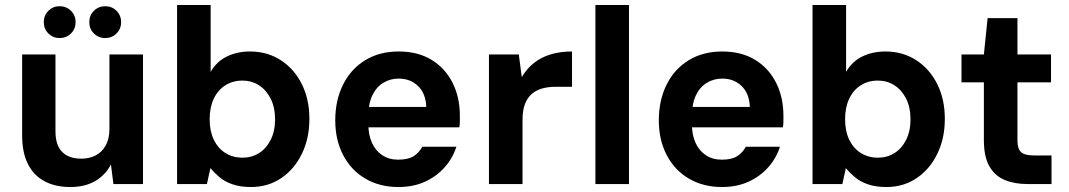

<svg xmlns="http://www.w3.org/2000/svg" viewBox="-20 -740 4299 772"><path d="M263 12Q202 12 158.5 -11.5Q115 -35 92 -81Q69 -127 69 -196V-521H203V-213Q203 -156 230 -129Q257 -102 307 -102Q339 -102 364.5 -115Q390 -128 405 -155Q420 -182 420 -221V-521H555V0H436L426 -79Q405 -37 363.5 -12.5Q322 12 263 12ZM219 -587Q193 -587 174.5 -605.5Q156 -624 156 -651Q156 -678 174.5 -696.5Q193 -715 219 -715Q247 -715 265.5 -696.5Q284 -678 284 -651Q284 -624 265.5 -605.5Q247 -587 219 -587ZM403 -587Q376 -587 357.5 -605.5Q339 -624 339 -651Q339 -678 357.5 -696.5Q376 -715 403 -715Q430 -715 448.5 -696.5Q467 -678 467 -651Q467 -624 448.5 -605.5Q430 -587 403 -587Z M989 12Q946 12 914.5 1Q883 -10 862 -28Q841 -46 826 -64L812 0H692V-720H827V-451Q851 -493 892.5 -513Q934 -533 985 -533Q1055 -533 1109 -498Q1163 -463 1193.5 -402Q1224 -341 1224 -262Q1224 -184 1194 -122Q1164 -60 1111 -24Q1058 12 989 12ZM955 -106Q992 -106 1021.5 -124.5Q1051 -143 1068.5 -178Q1086 -213 1086 -260Q1086 -308 1068.5 -343Q1051 -378 1021.5 -397Q992 -416 955 -416Q916 -416 886 -397Q856 -378 839.5 -343Q823 -308 823 -261Q823 -213 839.5 -178.5Q856 -144 886 -125Q916 -106 955 -106Z M1582 12Q1507 12 1449.5 -21.5Q1392 -55 1360 -116Q1328 -177 1328 -256Q1328 -337 1359.5 -400Q1391 -463 1448.5 -498Q1506 -533 1583 -533Q1660 -533 1715 -499.5Q1770 -466 1799.5 -407.5Q1829 -349 1829 -275Q1829 -265 1829 -253Q1829 -241 1827 -228H1424V-310H1694Q1692 -364 1661 -394Q1630 -424 1583 -424Q1549 -424 1521 -407Q1493 -390 1477 -356.5Q1461 -323 1461 -271V-242Q1461 -198 1475.5 -166Q1490 -134 1517 -116Q1544 -98 1581 -98Q1621 -98 1643 -112Q1665 -126 1678 -150H1815Q1801 -105 1768.5 -68Q1736 -31 1689 -9.5Q1642 12 1582 12Z M1946 0V-521H2066L2078 -430Q2098 -464 2127 -487Q2156 -510 2194.5 -521.5Q2233 -533 2280 -533V-391H2212Q2185 -391 2161 -384.5Q2137 -378 2119 -363Q2101 -348 2091 -322.5Q2081 -297 2081 -258V0Z M2374 0V-720H2509V0Z M2883 12Q2808 12 2750.5 -21.5Q2693 -55 2661 -116Q2629 -177 2629 -256Q2629 -337 2660.5 -400Q2692 -463 2749.5 -498Q2807 -533 2884 -533Q2961 -533 3016 -499.5Q3071 -466 3100.5 -407.5Q3130 -349 3130 -275Q3130 -265 3130 -253Q3130 -241 3128 -228H2725V-310H2995Q2993 -364 2962 -394Q2931 -424 2884 -424Q2850 -424 2822 -407Q2794 -390 2778 -356.5Q2762 -323 2762 -271V-242Q2762 -198 2776.5 -166Q2791 -134 2818 -116Q2845 -98 2882 -98Q2922 -98 2944 -112Q2966 -126 2979 -150H3116Q3102 -105 3069.5 -68Q3037 -31 2990 -9.5Q2943 12 2883 12Z M3544 12Q3501 12 3469.5 1Q3438 -10 3417 -28Q3396 -46 3381 -64L3367 0H3247V-720H3382V-451Q3406 -493 3447.5 -513Q3489 -533 3540 -533Q3610 -533 3664 -498Q3718 -463 3748.5 -402Q3779 -341 3779 -262Q3779 -184 3749 -122Q3719 -60 3666 -24Q3613 12 3544 12ZM3510 -106Q3547 -106 3576.5 -124.5Q3606 -143 3623.5 -178Q3641 -213 3641 -260Q3641 -308 3623.5 -343Q3606 -378 3576.5 -397Q3547 -416 3510 -416Q3471 -416 3441 -397Q3411 -378 3394.5 -343Q3378 -308 3378 -261Q3378 -213 3394.5 -178.5Q3411 -144 3441 -125Q3471 -106 3510 -106Z M4112 0Q4059 0 4019.5 -16.5Q3980 -33 3958 -71.5Q3936 -110 3936 -177V-409H3846V-521H3936L3951 -667H4071V-521H4206V-409H4071V-175Q4071 -141 4086 -128Q4101 -115 4137 -115H4208V0Z"/></svg>

Font: DM Sans 10pt
Style: Bold
Weight: 700
Version: Version 4.004;gftools[0.9.30]